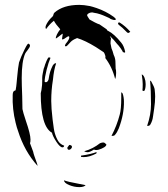

<svg xmlns="http://www.w3.org/2000/svg" viewBox="-20 -700 687 787"><path d="M449 -618Q455 -618 455 -622Q454 -624 451 -626.5Q448 -629 446 -631Q414 -654 376 -667Q358 -673 349 -675Q324 -680 305 -680Q239 -680 203 -648Q200 -645 199 -640Q198 -635 196 -633L194 -631Q180 -618 171.5 -602.5Q163 -587 169 -581Q184 -602 201 -615Q208 -601 227 -580Q219 -570 213.5 -559Q208 -548 209 -542Q212 -543 236 -562Q238 -560 235.5 -549.5Q233 -539 236 -538Q242 -539 250 -545.5Q258 -552 263 -551Q268 -542 249 -520Q245 -513 247 -511Q249 -509 253 -511Q256 -513 263 -521Q270 -529 275 -533Q281 -538 296 -544Q329 -534 373 -507L405 -486Q408 -483 411 -473.5Q414 -464 411 -463Q440 -425 452 -376Q456 -386 456 -401Q456 -413 454 -419Q454 -437 453 -450Q452 -463 446 -475Q442 -491 437 -502L433 -522Q433 -526 433.5 -532Q434 -538 435 -542L430 -553Q448 -536 459 -521Q467 -513 475 -501.5Q483 -490 484 -486Q488 -486 492 -484Q493 -485 493 -488Q488 -512 477 -525Q448 -561 424 -573L420 -575L417 -580Q402 -591 388 -600Q383 -601 369 -608Q355 -615 347 -620Q337 -635 337 -637Q337 -640 340 -643Q348 -649 357 -649Q362 -649 363 -648Q378 -646 391 -641.5Q404 -637 413.5 -632.5Q423 -628 428 -626Q431 -623 438 -620.5Q445 -618 449 -618ZM500 -568Q501 -567 502.5 -566Q504 -565 506 -565Q509 -565 514 -570Q494 -593 470 -608H468Q465 -608 464 -605.5Q463 -603 466 -599Q482 -587 500 -568ZM44 -197Q49 -176 54 -163Q80 -80 134 -20Q133 -27 130.5 -33.5Q128 -40 126 -46Q124 -51 120.5 -61.5Q117 -72 116 -78L103 -113Q105 -117 105 -128Q105 -150 86 -205Q74 -241 72 -253L71 -306Q69 -354 69 -380Q69 -448 83 -480Q84 -483 93.5 -495Q103 -507 103 -513Q103 -517 99 -520L97 -521Q93 -521 87.5 -510.5Q82 -500 81 -498Q66 -468 58 -444Q54 -425 50 -381Q49 -372 48 -359Q47 -346 44 -330Q37 -328 34.5 -323.5Q32 -319 32 -310Q30 -253 44 -197ZM151 -340Q153 -350 153 -369V-381Q153 -389 155.5 -400.5Q158 -412 159 -418L162 -426Q164 -432 165 -436Q166 -440 167 -441Q169 -446 170.5 -450Q172 -454 175 -459Q177 -463 179 -464.5Q181 -466 187 -463Q179 -445 171 -413.5Q163 -382 163 -365Q165 -363 168 -363Q175 -363 179 -374Q182 -394 185.5 -405.5Q189 -417 196 -431Q199 -436 203 -439Q207 -442 210 -440Q201 -415 197 -373Q190 -331 190 -286Q190 -258 195.5 -211Q201 -164 205 -153Q211 -133 219.5 -120.5Q228 -108 243 -103Q242 -96 236 -96Q226 -96 211 -119Q196 -142 193 -156Q147 -181 147 -318Q151 -334 151 -340ZM565 -355Q565 -340 564 -331Q564 -325 572 -328Q577 -337 577 -355Q577 -369 572.5 -381Q568 -393 561 -395Q565 -369 565 -355ZM586 -184Q594 -184 597 -191Q605 -205 607 -221Q608 -228 612 -255Q616 -282 616 -305Q616 -315 614 -333Q613 -343 600 -366L595 -370Q599 -330 599 -273Q599 -230 583 -184ZM440 -143Q449 -143 452 -148Q460 -157 467 -174Q489 -232 488 -284Q488 -292 486.5 -301.5Q485 -311 482 -318L477 -322V-299Q477 -253 471 -231Q459 -185 437 -143ZM339 -76Q348 -76 365 -87Q369 -85 374 -85Q384 -85 397 -91Q410 -97 413 -101Q416 -104 416 -108Q414 -109 411 -112.5Q408 -116 403 -116Q398 -116 390 -113Q361 -90 325 -80Q332 -76 339 -76ZM264 -106Q275 -105 275 -98Q275 -94 271 -90Q267 -86 263 -86Q256 -86 256 -95Q257 -97 260 -100.5Q263 -104 264 -106ZM312 -57 323 -56Q347 -56 375 -71L376 -77Q354 -68 312 -62ZM301 53Q257 45 242 39Q243 50 263.5 58.5Q284 67 305 67Q324 67 331 59Z"/></svg>

Font: BM Euljiro oraeorae
Style: Regular
Weight: 400
Designer: Bongjin Kim; Bomjun Kim; Myungsoo Han; Hyesun Chae; Mikyoung Jeong; Wujin Sim; Minjae Kang; Suwha Jang;
Foundry: Sandoll Inc.
Version: Version 1.000;hotconv 1.0.109;makeexe 2.5.65596